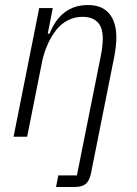

<svg xmlns="http://www.w3.org/2000/svg" viewBox="-20 -544 545 764"><path d="M286 154 381 -321Q385 -340 387 -359Q389 -378 389 -390Q389 -435 368 -456Q347 -477 309 -477Q277 -477 250.5 -463.5Q224 -450 204 -425Q184 -400 169.5 -367Q155 -334 148 -301L88 0H34L136 -512H190L170 -410H177Q223 -524 330 -524Q386 -524 414.5 -490Q443 -456 443 -395Q443 -363 435 -320L342 146Q336 175 321.5 187.5Q307 200 277 200H203L212 154Z"/></svg>

Font: IBM Plex Sans Condensed Light
Style: Italic
Weight: 300
Width: 3
Italic angle: -11°
Designer: Mike Abbink, Paul van der Laan, Pieter van Rosmalen
Foundry: Bold Monday
Version: Version 1.3